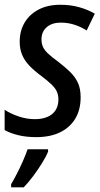

<svg xmlns="http://www.w3.org/2000/svg" viewBox="-21 -568 423 809"><path d="M132.3 9.8Q88.9 9.8 55.4 1.5Q22 -6.8 -1.5 -20V-105.5Q22.5 -89.4 56.9 -77.6Q91.3 -65.9 126 -65.9Q157.2 -65.9 179.4 -75.7Q201.7 -85.4 213.4 -104Q225.1 -122.6 225.1 -148.4Q225.1 -167 218.8 -181.6Q212.4 -196.3 196.3 -211.9Q180.2 -227.5 152.3 -248.5Q123 -270 102.8 -291.3Q82.5 -312.5 72.3 -336.9Q62 -361.3 62 -392.1Q62 -438 82.8 -472.9Q103.5 -507.8 141.8 -527.8Q180.2 -547.9 233.4 -547.9Q276.9 -547.9 313.7 -537.4Q350.6 -526.9 378.4 -510.3L344.2 -439.5Q321.8 -454.1 293.9 -463.4Q266.1 -472.7 234.9 -472.7Q198.2 -472.7 176 -453.6Q153.8 -434.6 153.8 -401.9Q153.8 -384.8 159.9 -370.8Q166 -356.9 181.2 -342.5Q196.3 -328.1 222.7 -309.1Q252 -286.6 273.7 -265.6Q295.4 -244.6 307.1 -219.5Q318.8 -194.3 318.8 -158.2Q318.8 -106 296.4 -68.4Q273.9 -30.8 232.2 -10.5Q190.4 9.8 132.3 9.8ZM25.9 221.2V208Q36.6 190.4 50 164.3Q63.5 138.2 75.7 110.4Q87.9 82.5 95.2 61H181.6V70.8Q173.8 90.8 156.7 118.4Q139.6 146 119.1 173.6Q98.6 201.2 79.1 221.2Z"/></svg>

Font: Open Sans SemiCondensed Medium
Style: Italic
Weight: 500
Width: 4
Italic angle: -12°
Designer: Monotype Design Team
Foundry: Monotype Imaging Inc.
Version: Version 3.000